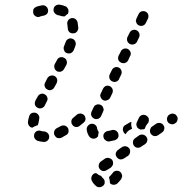

<svg xmlns="http://www.w3.org/2000/svg" viewBox="-20 -587 782 824"><path d="M414 168Q407 166 401 162Q397 159 393 156Q392 156 390 156Q388 157 386 157Q377 161 374 169Q370 178 373 186Q376 194 382 201Q387 207 393 212Q397 215 401 216Q406 217 410 216Q415 216 418 213Q422 211 425 208Q428 204 429 200Q430 195 429 191Q429 186 426 183Q424 179 420 176Q417 173 415 170Q415 169 415 169Q415 168 414 168ZM452 199Q452 199 452 199Q458 206 468 206Q477 206 484 200Q492 192 500 182Q502 178 503 174Q505 170 504 165Q503 161 501 157Q499 153 495 150Q488 145 479 146Q469 147 464 155Q458 162 453 168Q451 169 450 171Q448 173 448 175Q450 181 451 188Q452 193 452 199Q452 199 452 199ZM442 141 456 132Q459 129 462 125Q464 122 465 117Q466 113 465 108Q464 104 462 100Q456 93 447 91Q438 89 430 94L416 104L413 106Q406 111 404 120Q402 129 407 137Q412 145 422 147Q431 148 438 143ZM535 50Q532 47 529 44Q525 42 521 41Q516 40 512 41Q507 42 504 44L487 56Q483 59 481 62Q478 66 477 70Q476 75 477 79Q478 84 481 87Q486 95 495 97Q504 98 512 93L529 82Q537 76 538 67Q540 58 535 50ZM612 17Q613 13 612 8Q611 4 608 0Q603 -7 594 -9Q585 -11 577 -6L560 6Q556 9 554 12Q551 16 551 20Q550 25 551 29Q552 34 554 37Q559 45 569 47Q578 48 585 43L602 32Q606 29 609 25Q611 22 612 17ZM183 17Q180 20 176 21Q172 23 167 22Q152 21 140 17Q136 15 133 12Q130 9 128 5Q126 1 126 -3Q126 -8 127 -12Q131 -21 139 -25Q148 -28 156 -25Q162 -23 170 -23Q177 -22 182 -18Q188 -14 190 -7Q190 -6 191 -4Q191 -3 191 -1Q191 0 191 1Q191 6 189 10Q187 14 183 17ZM486 5Q488 1 489 -3Q489 -8 488 -12Q486 -21 478 -26Q470 -31 461 -29Q452 -26 443 -25Q438 -24 435 -22Q431 -20 428 -16Q425 -13 424 -8Q423 -4 424 0Q425 10 433 15Q440 21 449 20Q460 18 472 15Q476 14 480 11Q483 9 486 5ZM364 0Q354 -13 352 -32Q352 -41 358 -48Q364 -55 374 -56Q378 -56 382 -55Q387 -53 390 -50Q393 -47 395 -43Q397 -39 397 -35Q398 -30 399 -28Q401 -26 402 -23Q403 -21 404 -18Q403 -16 402 -13Q401 -8 401 -3Q400 -1 399 0Q397 2 396 3Q388 9 379 8Q370 7 364 0ZM274 -20Q275 -25 274 -29Q274 -33 272 -37Q267 -45 258 -48Q249 -50 241 -46Q232 -41 224 -37Q216 -33 213 -24Q210 -15 214 -7Q216 -3 219 0Q222 3 226 5Q231 6 235 6Q240 6 244 4Q253 -1 263 -7Q267 -9 270 -12Q273 -16 274 -20ZM685 -33Q686 -38 685 -42Q684 -46 681 -50Q676 -58 667 -59Q658 -61 650 -56L633 -44Q629 -42 627 -38Q625 -34 624 -30Q623 -25 624 -21Q625 -16 627 -13Q633 -5 642 -3Q651 -2 659 -7L676 -19Q679 -21 682 -25Q684 -29 685 -33ZM508 -38Q509 -42 512 -46Q515 -49 519 -51Q528 -56 536 -61Q538 -62 540 -63Q542 -63 544 -64Q543 -60 543 -55Q543 -46 546 -37Q546 -36 547 -34Q545 -34 544 -33Q535 -30 528 -23Q523 -18 519 -11Q516 -13 514 -15Q511 -18 510 -21Q508 -25 507 -29Q507 -34 508 -38ZM580 -32Q579 -32 579 -33Q575 -34 571 -38Q568 -41 567 -45Q565 -49 565 -54Q566 -58 567 -62L576 -81Q580 -90 589 -93Q597 -96 606 -92Q610 -90 613 -87Q616 -84 618 -80Q619 -75 619 -71Q619 -67 617 -62L615 -58Q611 -55 609 -51Q604 -44 602 -36Q601 -34 599 -33Q597 -32 595 -32Q588 -32 582 -31Q581 -32 580 -32ZM115 -101Q123 -105 132 -103Q137 -102 140 -99Q144 -96 146 -92Q148 -89 149 -84Q149 -80 148 -75Q146 -66 145 -58Q144 -56 143 -53Q143 -51 141 -49Q135 -48 130 -45Q124 -43 119 -39Q110 -40 105 -47Q99 -55 100 -64Q101 -75 105 -87Q107 -96 115 -101ZM291 -51Q288 -54 287 -58Q286 -63 286 -67Q287 -72 289 -76Q291 -79 295 -82Q302 -88 310 -95Q314 -98 318 -99Q322 -100 327 -100Q331 -99 335 -97Q339 -95 342 -92Q346 -86 347 -79Q348 -72 344 -66Q343 -65 341 -63Q340 -61 338 -60Q330 -53 322 -47Q315 -41 306 -42Q296 -43 291 -51ZM742 -73Q743 -78 742 -82Q741 -86 738 -90Q733 -98 724 -99Q715 -101 707 -95H706Q702 -92 700 -88Q697 -84 697 -80Q696 -76 697 -71Q698 -67 700 -63Q706 -56 715 -54Q724 -52 732 -58L733 -59Q737 -61 739 -65Q741 -69 742 -73ZM372 -91Q374 -86 377 -83Q380 -80 384 -78Q392 -74 401 -77Q410 -81 414 -89Q417 -97 422 -107Q424 -111 425 -115Q425 -120 423 -124Q422 -128 419 -132Q416 -135 412 -137Q408 -139 404 -139Q399 -140 395 -138Q391 -137 387 -134Q384 -131 382 -127Q377 -117 373 -108Q371 -104 371 -99Q370 -95 372 -91ZM135 -161 132 -155Q128 -146 130 -137Q133 -129 142 -124Q150 -120 159 -123Q168 -126 172 -134L175 -140L181 -152Q186 -160 183 -169Q180 -178 172 -182Q164 -187 155 -184Q146 -181 142 -173ZM412 -170Q413 -166 416 -163Q419 -159 423 -157Q432 -153 440 -157Q449 -160 453 -168L462 -187Q464 -191 464 -195Q465 -200 463 -204Q462 -208 459 -211Q456 -215 452 -217Q443 -221 434 -218Q426 -214 422 -206L413 -187Q411 -183 410 -179Q410 -174 412 -170ZM183 -203Q191 -198 200 -201Q209 -204 213 -212L223 -230Q227 -239 225 -248Q222 -256 214 -261Q210 -263 205 -263Q201 -264 197 -262Q192 -261 189 -258Q185 -255 183 -251L174 -233Q169 -225 172 -216Q175 -207 183 -203ZM461 -238Q466 -236 470 -235Q474 -235 479 -237Q483 -238 486 -241Q490 -244 491 -248L500 -267Q504 -275 501 -284Q498 -293 490 -297Q481 -301 473 -298Q464 -295 460 -286L451 -268Q447 -259 450 -250Q453 -242 461 -238ZM225 -281Q229 -279 233 -279Q237 -278 242 -280Q246 -281 249 -284Q253 -287 255 -291L265 -309Q267 -313 267 -317Q268 -322 266 -326Q265 -330 262 -334Q259 -337 255 -339Q251 -341 247 -342Q242 -342 238 -341Q234 -340 230 -337Q227 -334 225 -330L215 -312Q211 -303 214 -295Q216 -286 225 -281ZM498 -365 489 -348Q485 -339 488 -330Q491 -322 500 -318Q504 -316 508 -316Q513 -315 517 -317Q521 -318 524 -321Q528 -324 530 -328L538 -346L539 -347Q543 -355 540 -364Q536 -373 528 -377Q524 -379 520 -379Q515 -379 511 -378Q507 -376 503 -373Q500 -370 498 -366ZM255 -372Q256 -368 259 -364Q262 -361 267 -359Q275 -356 284 -359Q292 -363 296 -371Q301 -382 304 -392Q307 -401 303 -409Q299 -418 290 -421Q281 -424 273 -420Q265 -416 262 -407Q259 -398 255 -389Q253 -385 253 -380Q253 -376 255 -372ZM526 -411Q528 -406 531 -403Q534 -400 538 -398Q546 -394 555 -397Q564 -400 568 -408L577 -427Q579 -431 579 -436Q579 -440 578 -444Q576 -448 573 -452Q570 -455 566 -457Q558 -461 549 -458Q540 -455 536 -446L527 -428Q525 -424 525 -419Q525 -415 526 -411ZM295 -444Q304 -444 310 -451Q316 -458 316 -468Q315 -480 313 -491Q311 -500 303 -506Q295 -511 286 -509Q277 -507 272 -499Q267 -491 269 -482Q270 -474 271 -465Q271 -456 278 -449Q285 -443 295 -444ZM565 -491Q566 -486 569 -483Q572 -480 576 -478Q585 -474 593 -477Q602 -480 606 -489L615 -507Q617 -511 617 -516Q618 -520 616 -524Q615 -529 612 -532Q609 -535 605 -537Q596 -541 587 -538Q579 -535 575 -527L566 -508Q564 -504 563 -499Q563 -495 565 -491ZM183 -529Q188 -537 186 -546Q185 -550 183 -554Q180 -558 177 -560Q173 -563 169 -564Q164 -565 160 -564Q144 -561 136 -558Q132 -556 128 -553Q125 -550 123 -546Q122 -542 122 -537Q122 -533 123 -529Q125 -524 128 -521Q131 -518 135 -516Q139 -514 144 -514Q148 -514 152 -516Q154 -517 158 -518Q162 -519 168 -520Q177 -522 183 -529ZM220 -526Q216 -528 214 -532Q211 -535 210 -540Q209 -544 210 -548Q211 -558 219 -563Q226 -568 236 -567Q249 -565 261 -560Q265 -558 268 -555Q271 -551 273 -547Q274 -543 274 -539Q274 -534 272 -530Q272 -529 272 -528Q271 -528 271 -527Q268 -526 266 -524Q262 -521 258 -517Q254 -516 250 -517Q246 -517 243 -518Q236 -521 228 -522Q224 -523 220 -526Z"/></svg>

Font: FRB American Cursive Guidelines Dashed Extrabold
Style: Bold Italic
Weight: 800
Italic angle: -25°
Version: Version 2.0;Modular Font Editor K font №1